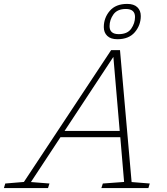

<svg xmlns="http://www.w3.org/2000/svg" viewBox="-85 -964 858 984"><path d="M589.5 -31 682.5 -23.5 675.5 0H434.5L442 -23.5L551 -31.5L531.5 -261H225L73.5 -31L168.5 -23.5L161 0H-65L-58 -23.5L37.5 -31.5L484.5 -707H530ZM246 -293H528.5L496 -672.5ZM567 -944Q601 -944 618.8 -927Q636.5 -910 636.5 -882Q636.5 -835 606 -799Q575.5 -763 516.5 -763Q482.5 -763 464.8 -780Q447 -797 447 -825Q447 -872.5 477.5 -908.2Q508 -944 567 -944ZM523.5 -789Q568 -789 587.5 -817Q607 -845 607 -877Q607 -918 560 -918Q516 -918 496.2 -890Q476.5 -862 476.5 -830Q476.5 -789 523.5 -789Z"/></svg>

Font: Newsreader 6pt ExtraLight
Style: Italic
Weight: 275
Italic angle: -17°
Designer: Hugues Gentile
Foundry: Production Type
Version: Version 1.003; ttfautohint (v1.8.3)